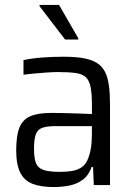

<svg xmlns="http://www.w3.org/2000/svg" viewBox="-20 -747 538 775"><path d="M196.4 8Q145.2 8 111.7 -4.9Q78.2 -17.8 61.8 -50.1Q45.4 -82.4 45.4 -140.2Q45.4 -197.8 57.9 -230.7Q70.5 -263.5 101.3 -277.3Q132.1 -291.2 186.7 -291.2Q198.6 -291.2 217 -290.9Q235.5 -290.7 259.2 -290Q282.8 -289.2 306.5 -288.5Q330.2 -287.7 351 -286.7V-321.8Q351 -369.1 345.6 -395.9Q340.1 -422.7 326 -435.7Q311.9 -448.7 284.7 -452.4Q257.4 -456.1 213.9 -456.1Q195 -456.1 169.9 -454.4Q144.8 -452.7 119.8 -450.4Q94.8 -448.2 74.8 -445.3V-504.4Q110.7 -512 152 -515Q193.4 -518 237.3 -518Q285.1 -518 318.3 -511.9Q351.4 -505.8 372.2 -492.2Q393.1 -478.6 404.3 -456Q415.6 -433.4 419.8 -400.3Q424.1 -367.3 424.1 -322.9V0H358.6L355.6 -72.8H349.9Q337.9 -38.7 313.5 -21.1Q289.1 -3.5 258.8 2.3Q228.5 8 196.4 8ZM221.3 -53.3Q248.3 -53.3 270 -56.8Q291.7 -60.3 308 -70.8Q324.4 -81.4 332.7 -100.3Q342.6 -122.7 346.8 -148.2Q351 -173.6 351 -207.3V-238H205.4Q169.6 -238 150.5 -231Q131.5 -224.1 124.4 -204.5Q117.3 -184.8 117.3 -145.6Q117.3 -107.8 125.4 -88.1Q133.5 -68.5 156 -60.9Q178.6 -53.3 221.3 -53.3ZM242.8 -587.3 139.6 -722V-727H218.4L296.1 -592.3V-587.3Z"/></svg>

Font: Saira Thin SemiCondensed
Style: Regular
Weight: 100
Width: 4
Version: Version 1.101